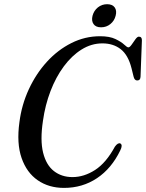

<svg xmlns="http://www.w3.org/2000/svg" viewBox="-20 -884 696 914"><path d="M553 -201Q565.5 -194 552.5 -168Q511 -82 441.8 -35.8Q372.5 10.5 284.5 10.5Q212.5 10.5 159.8 -25.8Q107 -62 82.8 -131.8Q58.5 -201.5 72.5 -302.5Q83 -385 117.2 -459Q151.5 -533 203.2 -589.8Q255 -646.5 319.8 -679Q384.5 -711.5 456 -711.5Q502 -711.5 529.5 -698.2Q557 -685 571 -671.8Q585 -658.5 591 -658.5Q597.5 -658.5 606.5 -671.2Q615.5 -684 624.5 -696.8Q633.5 -709.5 641 -709.5Q656 -709.5 655.5 -691.5L649 -519.5Q648.5 -501 633.5 -501Q620.5 -500.5 616 -519L606 -559.5Q590 -622.5 554.5 -650Q519 -677.5 467.5 -677.5Q415 -677.5 368.2 -648.2Q321.5 -619 283.8 -568Q246 -517 220.5 -450.5Q195 -384 184.5 -309Q170.5 -216.5 185.2 -157.2Q200 -98 236.8 -69.5Q273.5 -41 325 -41Q380 -41 432.5 -74.8Q485 -108.5 527 -186Q541.5 -206 553 -201ZM461 -754Q436 -754 425.2 -769.5Q414.5 -785 420.5 -809Q427 -833.5 446 -848.8Q465 -864 490 -864Q515 -864 526 -848.8Q537 -833.5 530.5 -809Q524.5 -785 505.5 -769.5Q486.5 -754 461 -754Z"/></svg>

Font: Fraunces 144pt Soft
Style: Italic
Weight: 400
Italic angle: -16°
Version: Version 1.000;[b76b70a41]